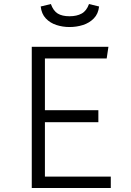

<svg xmlns="http://www.w3.org/2000/svg" viewBox="-20 -938 655 958"><path d="M204.1 -646.2V-388.2H470.8V-328.2H204.1V-56.9H532.8V0H138.5V-704.6H521L512.3 -646.2ZM326.7 -803.1Q292.8 -803.1 261.3 -813.3Q229.7 -823.6 208.5 -846.2Q187.2 -868.7 183.1 -905.6L233.8 -917.9Q246.2 -883.6 268.2 -870.3Q290.3 -856.9 326.7 -856.9Q363.1 -856.9 387.4 -870.3Q411.8 -883.6 424.1 -917.9L474.4 -905.6Q470.3 -868.7 448.2 -846.2Q426.2 -823.6 394.1 -813.3Q362.1 -803.1 326.7 -803.1Z"/></svg>

Font: Fira Code Light
Style: Regular
Weight: 300
Monospace: yes
Designer: Carrois Corporate, Edenspiekermann AG, Nikita Prokopov
Foundry: Carrois Corporate, Edenspiekermann AG, Nikita Prokopov
Version: Version 6.000; ttfautohint (v1.8.2) -l 8 -r 50 -G 200 -x 14 